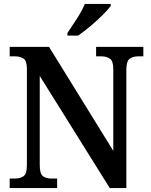

<svg xmlns="http://www.w3.org/2000/svg" viewBox="-20 -951 764 971"><path d="M29 0V-48H55Q81 -48 98.5 -59.5Q116 -71 116 -116V-602Q116 -644 98.5 -655Q81 -666 57 -666H29V-714H228L553 -188V-602Q553 -643 535.5 -654.5Q518 -666 494 -666H466V-714H705V-666H678Q653 -666 636 -654Q619 -642 619 -598V0H535L181 -567V-116Q181 -71 198 -59.5Q215 -48 240 -48H269V0ZM321 -784Q342 -815 368.5 -856Q395 -897 409 -931H540V-921Q528 -904 499.5 -875.5Q471 -847 437 -818.5Q403 -790 375 -771H321Z"/></svg>

Font: Noto Serif SemiCondensed SemiBold
Style: Regular
Weight: 600
Width: 4
Designer: Monotype Design Team
Foundry: Monotype Imaging Inc.
Version: Version 2.013; ttfautohint (v1.8.4.7-5d5b)